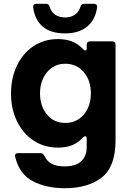

<svg xmlns="http://www.w3.org/2000/svg" viewBox="-20 -782 687 1012"><path d="M60 45Q59 43 59 39Q59 25 76 25H192Q206 25 214 39Q228 69 253.5 82Q279 95 320 95Q380 95 408.5 67.5Q437 40 437 -5V-50Q437 -64 429 -64Q424 -64 417 -57Q390 -28 358.5 -16Q327 -4 285 -4Q213 -4 157 -41Q101 -78 69.5 -143Q38 -208 38 -289Q38 -371 69.5 -436.5Q101 -502 157 -539Q213 -576 285 -576Q327 -576 358.5 -564Q390 -552 417 -524Q424 -516 430 -516Q437 -516 437 -527V-546Q437 -564 455 -564H571Q589 -564 589 -546V-42Q589 96 517 153Q445 210 321 210Q224 210 153 173Q82 136 60 45ZM459 -290Q459 -358 421.5 -402Q384 -446 324 -446Q265 -446 228 -401.5Q191 -357 191 -290Q191 -223 227.5 -178.5Q264 -134 324 -134Q384 -134 421.5 -178Q459 -222 459 -290ZM155 -743V-747Q155 -762 172 -762H222Q230 -762 234.5 -758.5Q239 -755 242 -746Q250 -718 271.5 -704Q293 -690 323 -690Q353 -690 374 -704Q395 -718 404 -746Q408 -762 423 -762H475Q483 -762 488 -757.5Q493 -753 492 -745Q484 -680 440.5 -643Q397 -606 323 -606Q247 -606 205 -642Q163 -678 155 -743Z"/></svg>

Font: Open Sauce Two ExtraBold
Style: Regular
Weight: 800
Designer: Alfredo Marco Pradil
Foundry: Creative Sauce Fz LLC
Version: Version 1.477